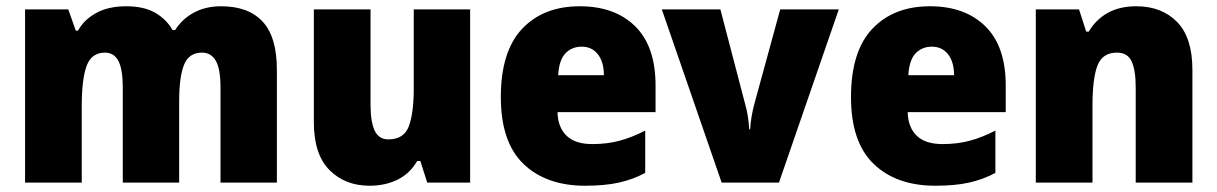

<svg xmlns="http://www.w3.org/2000/svg" viewBox="-20 -583 3885 613"><path d="M686 -563Q773 -563 818.5 -514Q864 -465 864 -360V0H684V-303Q684 -363 669 -389Q654 -415 625 -415Q583 -415 567.5 -376Q552 -337 552 -260V0H372V-303Q372 -362 358 -388.5Q344 -415 315 -415Q272 -415 256.5 -372.5Q241 -330 241 -244V0H60V-553H198L222 -485H229Q248 -520 287 -541.5Q326 -563 383 -563Q439 -563 475 -542.5Q511 -522 531 -487H539Q562 -523 599.5 -543Q637 -563 686 -563Z M1481 -553V0H1344L1322 -69H1312Q1288 -28 1248.5 -9Q1209 10 1160 10Q1082 10 1032 -40Q982 -90 982 -193V-553H1163V-249Q1163 -195 1176 -166.5Q1189 -138 1220 -138Q1270 -138 1285.5 -180.5Q1301 -223 1301 -300V-553Z M1831 -563Q1943 -563 2008 -499Q2073 -435 2073 -310V-225H1760Q1761 -177 1788.5 -150Q1816 -123 1871 -123Q1918 -123 1957.5 -133.5Q1997 -144 2040 -166V-31Q2001 -10 1956 0Q1911 10 1848 10Q1724 10 1651.5 -59.5Q1579 -129 1579 -273Q1579 -419 1647 -491Q1715 -563 1831 -563ZM1837 -434Q1806 -434 1785.5 -413Q1765 -392 1762 -343H1908Q1908 -385 1889 -409.5Q1870 -434 1837 -434Z M2284 0 2093 -553H2280L2360 -247Q2364 -234 2367.5 -212.5Q2371 -191 2372 -170H2375Q2376 -190 2379.5 -210Q2383 -230 2387 -246L2471 -553H2658L2467 0Z M2949 -563Q3061 -563 3126 -499Q3191 -435 3191 -310V-225H2878Q2879 -177 2906.5 -150Q2934 -123 2989 -123Q3036 -123 3075.5 -133.5Q3115 -144 3158 -166V-31Q3119 -10 3074 0Q3029 10 2966 10Q2842 10 2769.5 -59.5Q2697 -129 2697 -273Q2697 -419 2765 -491Q2833 -563 2949 -563ZM2955 -434Q2924 -434 2903.5 -413Q2883 -392 2880 -343H3026Q3026 -385 3007 -409.5Q2988 -434 2955 -434Z M3608 -563Q3689 -563 3738 -513Q3787 -463 3787 -360V0H3606V-304Q3606 -359 3593 -387Q3580 -415 3546 -415Q3500 -415 3484 -374Q3468 -333 3468 -246V0H3287V-553H3425L3448 -482H3456Q3479 -521 3517 -542Q3555 -563 3608 -563Z"/></svg>

Font: Noto Sans Myanmar UI SemiCondensed Black
Style: Regular
Weight: 900
Width: 4
Designer: Monotype Design Team
Foundry: Monotype Imaging Inc.
Version: Version 2.103; ttfautohint (v1.8.4.7-5d5b)